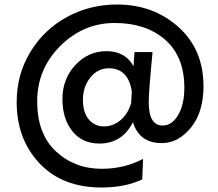

<svg xmlns="http://www.w3.org/2000/svg" viewBox="-20 -650 966 852"><path d="M562 -193 565 -244Q549 -347 463 -347Q413 -347 380.5 -305.5Q348 -264 348 -207Q348 -150 374.5 -119.5Q401 -89 441 -89Q481 -89 514.5 -116.5Q548 -144 562 -193ZM573 -356Q573 -371 577 -419H657Q640 -244 640 -196Q640 -93 702 -93Q743 -93 770.5 -139.5Q798 -186 798 -261Q798 -399 713 -473.5Q628 -548 489 -548Q350 -548 247.5 -446Q145 -344 145 -200Q145 -56 228 21.5Q311 99 431 99Q532 99 615 55L611 146Q536 182 430 182Q256 182 155 74.5Q54 -33 54 -197Q54 -319 114.5 -419Q175 -519 277 -574.5Q379 -630 499 -630Q660 -630 771.5 -530.5Q883 -431 883 -267Q883 -152 827 -83.5Q771 -15 698 -15Q598 -15 570 -108Q522 -13 421 -13Q345 -13 301 -68Q257 -123 257 -211Q257 -299 314 -361Q371 -423 453 -423Q535 -423 573 -356Z"/></svg>

Font: Hind Colombo Medium
Style: Regular
Weight: 500
Designer: Jyotish Sonowal, Aditi Pimprikar
Foundry: Indian Type Foundry
Version: Version 1.000;PS 1.0;hotconv 1.0.86;makeotf.lib2.5.63406; tt